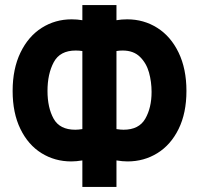

<svg xmlns="http://www.w3.org/2000/svg" viewBox="-20 -740 788 760"><path d="M306 -105Q282 -101 262 -101Q197 -101 144.2 -133.8Q91.5 -166.5 60.8 -229.5Q30 -292.5 30 -380Q30 -467.5 61 -531.8Q92 -596 145.2 -629.8Q198.5 -663.5 263.5 -663.5Q285.5 -663.5 306 -660V-720H441V-660Q461.5 -663.5 483.5 -663.5Q549 -663.5 602.5 -629.8Q656 -596 687 -531.8Q718 -467.5 718 -380Q718 -292.5 687 -229.5Q656 -166.5 603 -133.8Q550 -101 485 -101Q465 -101 441 -105V0H306ZM306 -538Q293.5 -540 279.5 -540Q217.5 -540 192.8 -493.8Q168 -447.5 168 -380Q168 -314 192.2 -270.2Q216.5 -226.5 278 -226.5Q289.5 -226.5 306 -229ZM441 -229Q457.5 -226.5 469 -226.5Q530 -226.5 555 -270Q580 -313.5 580 -376Q580 -416 569.8 -453Q559.5 -490 534 -515Q508.5 -540 465.5 -540Q452.5 -540 441 -538Z"/></svg>

Font: Hauora ExtraBold
Style: Regular
Weight: 800
Designer: Wayne Shih
Foundry: WCYS
Version: Version 1.001